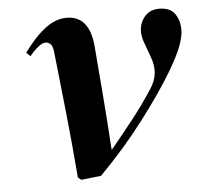

<svg xmlns="http://www.w3.org/2000/svg" viewBox="-43 -543 623 596"><g transform="rotate(-5 268.5 -245.0)"><path d="M187 9 177 1Q168 -109 158 -203.5Q148 -298 138 -389Q136 -412 129 -418.5Q122 -425 113 -425Q95 -425 63 -387L51 -399Q86 -447 118.5 -471.5Q151 -496 185 -496Q255 -496 264 -403Q270 -332 276.5 -250Q283 -168 289 -75Q327 -121 360.5 -163.5Q394 -206 424 -252Q441 -278 443 -302.5Q445 -327 434 -355L417 -402Q404 -441 421.5 -470Q439 -499 473 -499Q508 -499 522.5 -478Q537 -457 537 -428Q537 -408 526.5 -379Q516 -350 487 -301Q448 -236 387 -156Q326 -76 249 2Z"/></g></svg>

Font: DeepMind Serif Display
Style: Italic
Weight: 400
Italic angle: -12°
Designer: Frank Grießhammer / Modifications: Colophon Foundry
Foundry: Colophon Foundry
Version: Version 5.003; ttfautohint (v1.8.2)